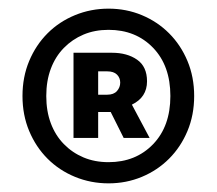

<svg xmlns="http://www.w3.org/2000/svg" viewBox="-20 -735 502 444"><path d="M231 -311Q190 -311 153.5 -326Q117 -341 90 -368Q63 -395 47.5 -432Q32 -469 32 -513Q32 -557 47.5 -594Q63 -631 90 -658Q117 -685 153.5 -700Q190 -715 231 -715Q272 -715 308 -700Q344 -685 371 -658Q398 -631 413.5 -594Q429 -557 429 -513Q429 -469 413.5 -432Q398 -395 371 -368Q344 -341 308 -326Q272 -311 231 -311ZM231 -360Q294 -360 334 -401.5Q374 -443 374 -513Q374 -583 334 -624.5Q294 -666 231 -666Q199 -666 173 -655Q147 -644 127.5 -624Q108 -604 97.5 -576Q87 -548 87 -513Q87 -478 97.5 -450Q108 -422 127.5 -402Q147 -382 173 -371Q199 -360 231 -360ZM150 -416V-613H239Q274 -613 297 -597Q320 -581 320 -547Q320 -510 285 -493L326 -416H266L236 -476H207V-416ZM207 -516H228Q243 -516 250.5 -524.5Q258 -533 258 -544Q258 -555 250.5 -562.5Q243 -570 228 -570H207Z"/></svg>

Font: hySource Sans Pro
Style: Bold
Weight: 700
Designer: Paul D. Hunt
Foundry: Adobe Systems Incorporated
Version: Version 2.021;PS 2.000;hotconv 1.0.86;makeotf.lib2.5.63406